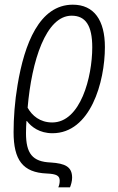

<svg xmlns="http://www.w3.org/2000/svg" viewBox="-20 -560 505 820"><path d="M229 240H279C283 230 288 214 288 199C288 152 258 138 197 134C118 131 91 95 91 8C91 -11 92 -28 93 -43H95C114 -18 149 9 204 9C366 9 428 -209 428 -359C428 -473 382 -540 291 -540C148 -540 84 -372 55 -197C43 -127 38 -55 38 4C38 123 77 177 180 181C221 183 235 190 235 212C235 224 232 233 229 240ZM203 -37C151 -37 117 -66 98 -100C115 -300 176 -493 286 -493C346 -493 374 -450 374 -358C374 -231 324 -37 203 -37Z"/></svg>

Font: Noto Sans Condensed Light
Style: Italic
Weight: 300
Width: 3
Italic angle: -12°
Designer: Monotype Design Team
Foundry: Monotype Imaging Inc.
Version: Version 2.013